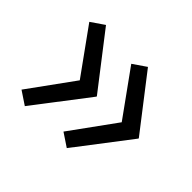

<svg xmlns="http://www.w3.org/2000/svg" viewBox="-104 -611 699 699"><g transform="rotate(45 245.5 -261.0)"><path d="M304 -52 253 -86 379 -260 253 -435 304 -470 464 -263V-261ZM88 -52 37 -86 163 -260 37 -435 88 -470 248 -263V-261Z"/></g></svg>

Font: Lexend Light
Style: Regular
Weight: 300
Designer: Bonnie Shaver-Troup, Thomas Jockin
Foundry: Lexend
Version: Version 1.007; ttfautohint (v1.8.3)